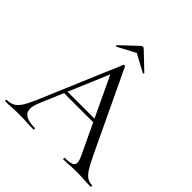

<svg xmlns="http://www.w3.org/2000/svg" viewBox="-207 -951 1114 1114"><g transform="rotate(45 350.0 -394.5)"><path d="M194 -275 204 -295H469L476 -275ZM699 -12Q703 -12 703 -6Q703 0 699 0Q670 0 640 -2Q610 -4 582 -4Q551 -4 528 -2Q505 0 477 0Q473 0 473 -6Q473 -12 477 -12Q530 -12 543 -27.5Q556 -43 536 -86L314 -555L339 -586L145 -127Q120 -66 142 -39Q164 -12 229 -12Q234 -12 234 -6Q234 0 229 0Q199 0 174 -2Q149 -4 111 -4Q75 -4 53.5 -2Q32 0 1 0Q-3 0 -3 -6Q-3 -12 1 -12Q28 -12 48 -22.5Q68 -33 85.5 -59.5Q103 -86 124 -136L335 -634Q337 -637 342 -637Q347 -637 348 -634L584 -137Q607 -88 625 -60.5Q643 -33 660.5 -22.5Q678 -12 699 -12ZM226 -687 329 -784Q334 -789 341 -789Q348 -789 352 -784L454 -687Q457 -686 454 -682.5Q451 -679 449 -680L341 -738L232 -680Q231 -679 227.5 -682.5Q224 -686 226 -687Z"/></g></svg>

Font: Cormorant Garamond Light
Style: Regular
Weight: 400
Version: Version 4.001